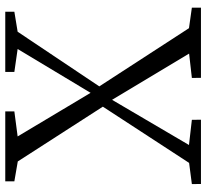

<svg xmlns="http://www.w3.org/2000/svg" viewBox="-47 -736 783 729"><g transform="rotate(-90 344.5 -371.5)"><path d="M90.5 -45 304 -372.5 96 -695.5 20.5 -708.5V-743H286V-708.5L191 -696L356.5 -419L523 -696L436 -708.5V-743H664.5V-708.5L588.5 -696L381 -386L602 -45.5L680 -34.5V0H413.5L413 -34.5L505.5 -45L330 -337.5L158.5 -45.5L254 -34.5L254.5 0H10.5L10 -34.5Z"/></g></svg>

Font: Merriweather 60pt Light
Style: Regular
Weight: 300
Version: Version 2.100